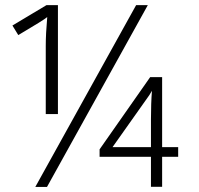

<svg xmlns="http://www.w3.org/2000/svg" viewBox="-20 -734 780 754"><path d="M162.6 -713.9H207.5V-286.1H159.7V-553.2Q159.7 -601.6 165.5 -667Q152.8 -655.8 51.8 -596.2L28.8 -633.8ZM560.5 -713.9 164.6 0H118.7L514.6 -713.9ZM679.7 -118.2H616.7V-0.5H572.8V-118.2H371.1V-147.5L569.8 -431.2H616.7V-156.2H679.7ZM572.8 -156.2V-264.2Q572.8 -328.6 576.7 -377.4Q573.7 -371.6 566.2 -360.1Q558.6 -348.6 421.9 -156.2Z"/></svg>

Font: JBL Sans
Style: Light
Weight: 300
Version: Version 1.10